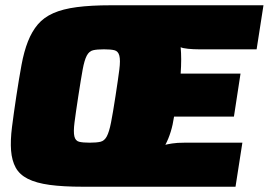

<svg xmlns="http://www.w3.org/2000/svg" viewBox="-20 -708 1019 728"><path d="M294 0Q219 0 168 -7Q117 -14 85.5 -30Q54 -46 39.5 -72.5Q25 -99 22 -137Q19 -175 25.5 -226.5Q32 -278 42 -344Q52 -410 61.5 -461.5Q71 -513 86 -551Q101 -589 123.5 -615.5Q146 -642 182 -658Q218 -674 271.5 -681Q325 -688 400 -688H979L953 -521H734Q713 -521 693 -523Q673 -525 665 -529Q669 -486 665 -429H892L867 -266H640Q631 -204 607 -159Q614 -161 632.5 -164Q651 -167 680 -167H899L873 0ZM320 -167Q346 -167 361 -170.5Q376 -174 385 -191Q394 -208 401 -243.5Q408 -279 418 -344Q428 -409 432.5 -444.5Q437 -480 432.5 -497Q428 -514 414 -517.5Q400 -521 374 -521Q348 -521 333 -517.5Q318 -514 309 -497Q300 -480 293.5 -444.5Q287 -409 277 -344Q267 -279 262.5 -243.5Q258 -208 262 -191Q266 -174 280 -170.5Q294 -167 320 -167Z"/></svg>

Font: Azeri Sans Black
Style: Italic
Weight: 900
Designer: Hector Gatti & Omnibus-Type (original fonts) / Cristiano Sobral (main changes and remastering)
Foundry: Omnibus-Type
Version: Version 0.07;August 21, 2020;FontCreator 13.0.0.2681 64-bit;